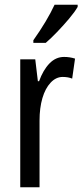

<svg xmlns="http://www.w3.org/2000/svg" viewBox="-20 -786 346 806"><path d="M249 -547Q273 -547 295 -540L283 -456Q266 -463 243 -463Q215 -463 192.5 -439Q170 -415 158 -374Q146 -333 146 -280V0H65V-537H128L139 -445H144Q161 -492 187.5 -519.5Q214 -547 249 -547ZM306 -757Q294 -736 270 -707.5Q246 -679 219.5 -651.5Q193 -624 172 -606H120V-617Q178 -699 209 -766H306Z"/></svg>

Font: Noto Sans Khmer UI ExtraCondensed
Style: Regular
Weight: 400
Width: 2
Designer: Danh Hong and the Monotype Design Team
Foundry: Monotype Imaging Inc.
Version: Version 2.002; ttfautohint (v1.8.4.7-5d5b)